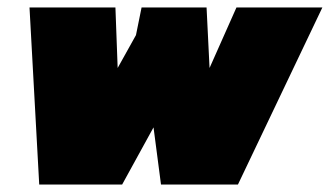

<svg xmlns="http://www.w3.org/2000/svg" viewBox="-20 -494 883 514"><path d="M85 0 59 -474H289L295 -312L344 -400L359 -474H533L541 -312L613 -474H843L617 0H411L391 -153L307 0Z"/></svg>

Font: Kanit Black
Style: Italic
Weight: 900
Italic angle: -12°
Designer: Katatrad Team
Foundry: CadsonDemak
Version: Version 2.000; ttfautohint (v1.8.3)